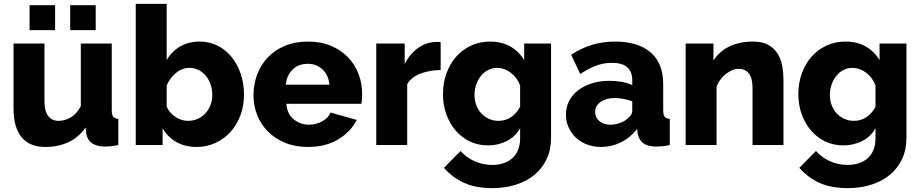

<svg xmlns="http://www.w3.org/2000/svg" viewBox="-20 -750 4763 993"><path d="M133 -594V-723H265V-594ZM343 -594V-723H475V-594ZM214 10Q133 10 91.5 -40.5Q50 -91 50 -189V-525H210V-224Q210 -176 229 -150.5Q248 -125 283 -125Q315 -125 345 -142Q375 -159 398 -201V-525H558V-180Q558 -156 565.5 -146.5Q573 -137 592 -135V0Q569 5 553 6.5Q537 8 524 8Q438 8 426 -59L423 -91Q387 -39 333.5 -14.5Q280 10 214 10Z M997 10Q937 10 892 -15.5Q847 -41 821 -87V0H682V-730H842V-439Q868 -484 911.5 -509.5Q955 -535 1014 -535Q1064 -535 1106 -513.5Q1148 -492 1178 -455Q1208 -418 1225 -367.5Q1242 -317 1242 -260Q1242 -203 1223.5 -153.5Q1205 -104 1172 -67.5Q1139 -31 1094 -10.5Q1049 10 997 10ZM952 -125Q980 -125 1003 -135.5Q1026 -146 1042.5 -164Q1059 -182 1068.5 -206.5Q1078 -231 1078 -260Q1078 -288 1069 -313.5Q1060 -339 1044.5 -358Q1029 -377 1007 -388Q985 -399 960 -399Q922 -399 890.5 -373Q859 -347 842 -308V-198Q858 -164 888.5 -144.5Q919 -125 952 -125Z M1573 10Q1507 10 1454.5 -11.5Q1402 -33 1365.5 -70Q1329 -107 1310 -155.5Q1291 -204 1291 -257Q1291 -314 1310 -364.5Q1329 -415 1365 -453Q1401 -491 1453.5 -513Q1506 -535 1573 -535Q1640 -535 1692 -513Q1744 -491 1780 -453.5Q1816 -416 1834.5 -367Q1853 -318 1853 -264Q1853 -250 1852 -236.5Q1851 -223 1849 -213H1461Q1465 -160 1499.5 -132.5Q1534 -105 1578 -105Q1613 -105 1645.5 -122Q1678 -139 1689 -168L1825 -130Q1794 -68 1729 -29Q1664 10 1573 10ZM1684 -312Q1679 -362 1648 -391Q1617 -420 1571 -420Q1524 -420 1493.5 -390.5Q1463 -361 1458 -312Z M2259 -388Q2201 -387 2154 -369Q2107 -351 2086 -315V0H1926V-525H2073V-419Q2100 -472 2142.5 -502Q2185 -532 2233 -533Q2244 -533 2249 -533Q2254 -533 2259 -532Z M2504 2Q2452 2 2409 -19Q2366 -40 2335.5 -76Q2305 -112 2288 -160Q2271 -208 2271 -263Q2271 -321 2289 -370.5Q2307 -420 2339 -456.5Q2371 -493 2416 -514Q2461 -535 2515 -535Q2575 -535 2619.5 -509.5Q2664 -484 2691 -439V-525H2830V-36Q2830 24 2807.5 72Q2785 120 2745 153.5Q2705 187 2649 205Q2593 223 2526 223Q2441 223 2381 196Q2321 169 2276 118L2362 31Q2391 64 2434 83.5Q2477 103 2526 103Q2555 103 2581 95Q2607 87 2627 70.5Q2647 54 2658.5 27.5Q2670 1 2670 -36V-87Q2646 -43 2601 -20.5Q2556 2 2504 2ZM2559 -125Q2596 -125 2625 -145.5Q2654 -166 2670 -198V-308Q2654 -350 2621 -374.5Q2588 -399 2551 -399Q2525 -399 2503.5 -387.5Q2482 -376 2466.5 -356.5Q2451 -337 2442.5 -311.5Q2434 -286 2434 -259Q2434 -230 2443.5 -205.5Q2453 -181 2470 -163Q2487 -145 2509.5 -135Q2532 -125 2559 -125Z M3089 10Q3050 10 3016.5 -2.5Q2983 -15 2959 -37.5Q2935 -60 2921 -90.5Q2907 -121 2907 -157Q2907 -196 2923.5 -228Q2940 -260 2970 -283Q3000 -306 3041 -319Q3082 -332 3132 -332Q3165 -332 3196 -326.5Q3227 -321 3250 -310V-334Q3250 -425 3145 -425Q3102 -425 3063 -410.5Q3024 -396 2981 -367L2934 -467Q2986 -501 3042 -518Q3098 -535 3161 -535Q3280 -535 3345 -479Q3410 -423 3410 -315V-180Q3410 -156 3417.5 -146.5Q3425 -137 3444 -135V0Q3423 5 3406 6.5Q3389 8 3375 8Q3330 8 3307 -9.5Q3284 -27 3278 -59L3275 -83Q3240 -38 3191.5 -14Q3143 10 3089 10ZM3136 -105Q3162 -105 3186.5 -114Q3211 -123 3227 -138Q3250 -156 3250 -176V-226Q3229 -234 3204.5 -238.5Q3180 -243 3159 -243Q3115 -243 3086.5 -223Q3058 -203 3058 -171Q3058 -142 3080 -123.5Q3102 -105 3136 -105Z M4032 0H3872V-295Q3872 -347 3852.5 -370.5Q3833 -394 3801 -394Q3784 -394 3767 -387Q3750 -380 3734 -367.5Q3718 -355 3705.5 -338Q3693 -321 3686 -301V0H3526V-525H3670V-437Q3699 -484 3752 -509.5Q3805 -535 3874 -535Q3925 -535 3956 -516.5Q3987 -498 4004 -468.5Q4021 -439 4026.5 -404Q4032 -369 4032 -336Z M4342 2Q4290 2 4247 -19Q4204 -40 4173.5 -76Q4143 -112 4126 -160Q4109 -208 4109 -263Q4109 -321 4127 -370.5Q4145 -420 4177 -456.5Q4209 -493 4254 -514Q4299 -535 4353 -535Q4413 -535 4457.5 -509.5Q4502 -484 4529 -439V-525H4668V-36Q4668 24 4645.5 72Q4623 120 4583 153.5Q4543 187 4487 205Q4431 223 4364 223Q4279 223 4219 196Q4159 169 4114 118L4200 31Q4229 64 4272 83.5Q4315 103 4364 103Q4393 103 4419 95Q4445 87 4465 70.5Q4485 54 4496.5 27.5Q4508 1 4508 -36V-87Q4484 -43 4439 -20.5Q4394 2 4342 2ZM4397 -125Q4434 -125 4463 -145.5Q4492 -166 4508 -198V-308Q4492 -350 4459 -374.5Q4426 -399 4389 -399Q4363 -399 4341.5 -387.5Q4320 -376 4304.5 -356.5Q4289 -337 4280.5 -311.5Q4272 -286 4272 -259Q4272 -230 4281.5 -205.5Q4291 -181 4308 -163Q4325 -145 4347.5 -135Q4370 -125 4397 -125Z"/></svg>

Font: Boldmen
Style: Bold
Weight: 700
Designer: Matt McInerney, Pablo Impallari, Rodrigo Fuenzalida
Foundry: LIVING CONCEPT
Version: Version 1.000